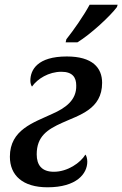

<svg xmlns="http://www.w3.org/2000/svg" viewBox="-20 -786 520 816"><path d="M259 -606H309C366 -641 449 -718 477 -756L480 -766H361C335 -718 293 -658 262 -619ZM182 10C306 10 351 -48 351 -99C351 -112 347 -125 343 -129C322 -94 267 -56 209 -56C157 -56 136 -85 136 -130C136 -207 182 -236 244 -264C316 -297 414 -321 414 -434C414 -498 373 -546 264 -546C139 -546 109 -489 109 -443C109 -433 112 -423 116 -418C139 -451 187 -481 241 -481C289 -481 304 -456 304 -423C306 -361 259 -327 202 -302C123 -265 22 -235 22 -120C22 -41 76 10 182 10Z"/></svg>

Font: Noto Serif Condensed Semi
Style: Italic
Weight: 600
Width: 3
Italic angle: -12°
Designer: Monotype Design Team
Foundry: Monotype Imaging Inc.
Version: Version 1.901